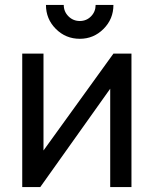

<svg xmlns="http://www.w3.org/2000/svg" viewBox="-20 -757 622 777"><path d="M303 -600Q246 -600 206 -640Q166 -680 166 -737H238Q238 -710 257 -691Q276 -672 303 -672Q330 -672 348.5 -691Q367 -710 367 -737H439Q439 -680 399 -640Q359 -600 303 -600ZM512 -540V0H426V-398L143 0H70V-540H156V-148L439 -540Z"/></svg>

Font: Manrope Medium
Style: Medium
Weight: 500
Designer: Mikhail Sharanda
Foundry: Mikhail Sharanda
Version: Version 4.000;hotconv 1.0.109;makeotfexe 2.5.65596